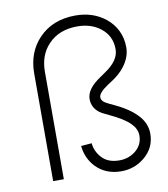

<svg xmlns="http://www.w3.org/2000/svg" viewBox="-83 -819 776 885"><g transform="rotate(-10 305.0 -377.0)"><path d="M414 -5Q342 -5 296 -52Q257 -93 251 -152L301 -156Q305 -116 333.5 -86Q362 -56 414 -56Q457 -56 490 -82Q524 -110 524 -153Q524 -183 499 -209Q469 -240 399 -272Q399 -273 397.5 -273Q396 -273 396 -274Q369 -285 355 -297Q327 -322 327 -358Q327 -406 396 -451L419 -467Q485 -511 485 -564Q485 -626 438 -663Q394 -698 329 -698Q244 -698 194 -646Q146 -597 146 -518V-15H96V-518Q96 -617 157 -681Q222 -749 329 -749Q411 -749 469 -703Q500 -678 517 -644Q535 -608 535 -564Q535 -517 501 -474Q480 -447 447 -425L424 -410Q377 -379 377 -358Q377 -347 385 -338.5Q393 -330 415 -320Q418 -319 420 -318Q499 -282 535 -244Q575 -204 575 -153Q575 -86 522 -43Q475 -5 414 -5Z"/></g></svg>

Font: Leon Sans
Style: Light
Weight: 300
Designer: Jongmin Kim
Version: Version 1.2